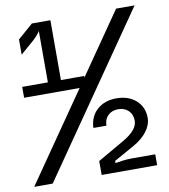

<svg xmlns="http://www.w3.org/2000/svg" viewBox="-82 -800 764 869"><g transform="rotate(-10 300.0 -365.0)"><path d="M315 0V-64L435 -133Q470 -153 487.5 -173.5Q505 -194 505 -216Q505 -245 487 -262.5Q469 -280 440 -280Q411 -280 393 -262.5Q375 -245 375 -216H315Q317 -268 351.5 -299Q386 -330 440 -330Q496 -330 530.5 -299Q565 -268 565 -218Q565 -187 542.5 -157Q520 -127 479 -104L386 -52V-42Q397 -44 418 -47Q439 -50 461 -50H570V0ZM30 -405V-455H148V-691Q144 -684 135 -673.5Q126 -663 115 -653L53 -599V-669L123 -730H208V-455H315V-405ZM5 0 510 -730H595L90 0Z"/></g></svg>

Font: Pitagon Sans Mono
Style: Regular
Weight: 400
Monospace: yes
Designer: Travis Tran
Foundry: Pitagon
Version: Version 1.001;gftools[0.9.26]